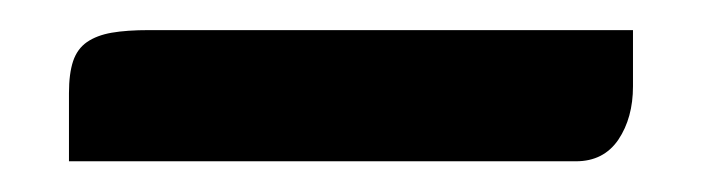

<svg xmlns="http://www.w3.org/2000/svg" viewBox="-20 -335 457 125"><path d="M392.1 -278.8Q392.1 -258.3 382.6 -244.1Q373 -230 355 -230H24.9V-274.4Q24.9 -287.1 27.6 -295.2Q30.3 -303.2 36.6 -307.6Q43 -312 52.7 -313.7Q62.5 -315.4 77.1 -315.4H392.1Z"/></svg>

Font: Tienne Black
Style: Regular
Weight: 900
Designer: vernon adams
Foundry: vernon adams
Version: Version 001.001